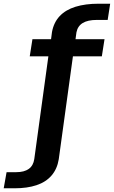

<svg xmlns="http://www.w3.org/2000/svg" viewBox="-129 -806 614 1036"><path d="M-109 210H-50.5Q18 210 68.2 193.2Q118.5 176.5 149 141.2Q179.5 106 188 53.5L264.5 -502H420.5L435 -594.5H278.5L283.5 -631.5Q290 -665 317.2 -681.8Q344.5 -698.5 393.5 -698.5H452L465.5 -786H403.5Q331.5 -786 278.2 -769.5Q225 -753 193 -719Q161 -685 151.5 -633L146.5 -594.5H46L31.5 -502H132L56 52Q51 87.5 26.5 105.2Q2 123 -41 123H-93.5Z"/></svg>

Font: Anybody SemiCondensed SemiBold
Style: Regular
Weight: 600
Width: 4
Version: Version 1.113;gftools[0.9.25]